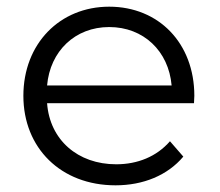

<svg xmlns="http://www.w3.org/2000/svg" viewBox="-20 -550 658 575"><path d="M562 -263C562 -421 455 -530 307 -530C159 -530 50 -419 50 -263C50 -107 162 5 326 5C409 5 482 -25 529 -81L489 -127C449 -81 392 -58 328 -58C213 -58 129 -131 121 -241H561C561 -249 562 -257 562 -263ZM307 -469C410 -469 485 -397 494 -294H121C130 -397 205 -469 307 -469Z"/></svg>

Font: Talent
Style: Regular
Weight: 400
Designer: Mike Powis
Version: Version 1.001;hotconv 1.0.109;makeotfexe 2.5.65596